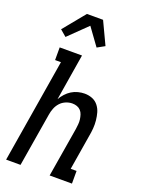

<svg xmlns="http://www.w3.org/2000/svg" viewBox="-178 -1059 855 1140"><g transform="rotate(20 250.0 -488.5)"><path d="M93 -805 53 -839 166 -977H268L335 -835L288 -809L209 -918ZM11 0 119 -655H82V-735H223L175 -442Q186 -461 201 -477.5Q216 -494 234.5 -505.5Q253 -517 274.5 -522.5Q296 -528 316 -528Q342 -528 364.5 -519Q387 -510 402 -491Q417 -472 423.5 -449Q430 -426 432.5 -401Q435 -376 433 -350.5Q431 -325 426 -299L390 -80H427V0H286L338 -313Q340 -328 341.5 -343.5Q343 -359 341 -374Q339 -389 334.5 -403Q330 -417 320.5 -427.5Q311 -438 297 -443Q283 -448 267 -448Q247 -448 226.5 -439.5Q206 -431 191.5 -415Q177 -399 169 -378.5Q161 -358 158 -338L102 0Z"/></g></svg>

Font: Iosevka Curly Slab Medium
Style: Italic
Weight: 500
Italic angle: -9°
Monospace: yes
Designer: Belleve Invis
Foundry: Belleve Invis
Version: Version 22.1.2; ttfautohint (v1.8.4)